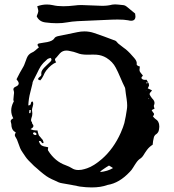

<svg xmlns="http://www.w3.org/2000/svg" viewBox="-20 -841 779 861"><path d="M645 -469.2 637.7 -471.7 636.2 -470.7 635.3 -468.8 636.2 -467.8 637.7 -467.3ZM457.5 -91.8 447.3 -85Q433.6 -76.7 428.2 -69.3Q462.9 -72.8 486.8 -87.4L478.5 -92.8Q472.7 -96.2 468.8 -98.6ZM139.6 -245.6Q136.7 -247.6 133.8 -247.6Q132.8 -247.6 131.3 -247.1L129.4 -245.6Q127.9 -244.6 127.9 -243.7Q127.9 -239.7 132.3 -237.3Q135.3 -235.4 138.7 -235.4H140.6L142.6 -236.8L144 -239.3Q144 -242.7 139.6 -245.6ZM111.8 -347.7 110.8 -334.5 111.3 -334 113.3 -333.5H114.7L116.2 -334L119.1 -346.7ZM647.5 -399.9 646 -398.9 645.5 -398.4 646 -397.5 647 -396.5 648.9 -397.9ZM635.3 -434.6 633.8 -432.6 635.7 -433.1ZM116.7 -262.2 123 -259.3 130.4 -257.3 139.2 -256.3 148.4 -255.9 149.4 -249.5 150.9 -244.1Q152.3 -237.8 154.3 -233.9Q157.2 -230 163.1 -223.6L167 -218.8L171.4 -213.9L173.8 -208L175.3 -202.1L174.8 -200.7L173.3 -198.7Q169.9 -198.7 168 -200.7L166.5 -202.6L165 -205.1Q163.1 -209 158.2 -209Q156.2 -209 154.3 -208.5Q158.2 -194.8 165.5 -189.5Q173.3 -184.1 195.8 -180.7V-176.8L194.8 -172.4V-170.4Q194.8 -167.5 196.3 -165Q227.1 -116.7 274.4 -100.1Q291.5 -93.8 302.2 -86.9Q314.5 -78.6 331.5 -78.6Q337.9 -78.6 345.2 -79.6L357.9 -82.5L370.6 -86.4Q400.9 -96.7 437.5 -128.4Q489.7 -174.3 521.5 -245.6Q533.2 -272.5 537.6 -289.1L543.9 -319.3L548.8 -349.6Q550.3 -357.9 550.3 -367.7Q550.3 -380.4 547.9 -396.5L544.4 -419.9L541.5 -443.4L541 -445.8L540.5 -447.8L529.8 -470.2L520 -492.7Q508.3 -520.5 499 -537.6Q485.4 -564 457.5 -581.5Q436.5 -594.2 412.1 -595.7L395.5 -596.2L378.9 -595.7H372.1Q343.3 -595.7 327.1 -603Q320.3 -605.5 310.5 -608.4L293 -612.3Q285.2 -614.3 277.8 -614.3Q260.7 -614.3 249 -602.1L239.3 -590.8Q233.9 -583.5 229.5 -580.1Q226.6 -577.1 226.6 -573.7Q226.6 -572.3 227.1 -570.8L229 -566.4L231.9 -561.5Q209 -552.2 187 -524.4Q183.6 -520 180.2 -513.7L174.8 -502Q168 -487.8 160.6 -480.5Q150.9 -482.9 150.9 -486.8Q150.9 -489.3 153.3 -491.7L157.2 -495.6L161.6 -499Q165.5 -502.4 165.5 -506.3V-507.8Q165 -510.3 165 -512.7Q165 -520 169.9 -527.3L176.8 -536.1L184.6 -543.9L195.8 -554.7L206.5 -564.9Q210.9 -569.8 210.9 -573.7Q210.9 -578.1 206.5 -581.5L202.6 -580.1L198.2 -578.6Q192.9 -576.7 191.4 -574.7L175.3 -559.6Q167 -550.3 162.1 -543Q154.3 -530.3 145.5 -511.2L129.4 -479.5L126.5 -472.7L125.5 -465.8L115.7 -426.3Q108.4 -399.4 106.9 -368.2Q117.7 -368.7 118.2 -376.5L119.1 -379.4L119.6 -381.8Q121.1 -385.3 125.5 -386.2Q128.9 -382.8 128.9 -377.4V-373L127.9 -368.7L126.5 -362.3L124.5 -355.5Q123.5 -350.6 123.5 -347.2Q123.5 -344.7 124 -342.8Q125 -337.4 125 -332Q125 -321.8 120.6 -310.5Q119.1 -306.2 119.1 -302.7Q119.1 -296.4 124 -293L123 -293.5L124 -288.6Q124.5 -286.1 126 -284.7Q129.9 -280.3 129.9 -276.4Q129.9 -268.6 116.7 -262.2ZM645.5 -469.2H646L647.5 -463.9L648.4 -458L646 -451.7L642.6 -444.8Q651.9 -440.4 661.6 -436L658.7 -431.6L655.8 -428.2Q650.9 -424.3 650.9 -419.4Q650.9 -417 652.3 -414.6L656.7 -407.2Q659.7 -402.8 662.1 -399.9Q672.9 -389.6 672.9 -379.4Q672.9 -374 670.4 -369.1Q669.9 -368.2 669.9 -366.2Q669.9 -364.3 670.4 -361.8L671.9 -357.4L672.9 -353.5L666.5 -350.6L660.2 -347.2L663.1 -341.8Q664.6 -338.9 666.5 -336.9Q670.9 -333 670.9 -329.1Q670.9 -324.2 665.5 -319.8L670.4 -313.5Q673.3 -310.1 676.3 -308.1Q694.3 -297.4 694.3 -274.9V-271.5Q693.4 -259.3 691.4 -253.4Q688 -243.7 677.7 -237.3Q674.8 -235.4 672.9 -231.4Q670.4 -228.5 669.9 -224.6L666.5 -208.5L664.6 -191.9Q650.4 -183.6 639.2 -168.9L630.4 -156.2L622.1 -143.1L617.2 -136.7Q614.3 -133.3 611.3 -131.3Q600.1 -125 590.3 -110.4L583.5 -100.1L577.1 -89.8Q569.8 -77.6 562 -70.3Q515.1 -20 462.4 -11.7Q432.6 -0.5 391.1 -0.5Q366.7 -0.5 337.9 -4.4L298.8 -12.2L259.8 -19L250 -21Q245.1 -22.5 241.7 -23.9L227.1 -30.8L212.9 -37.1Q196.8 -44.9 187 -51.8Q174.8 -60.5 159.2 -73.7L146 -85.4L132.8 -96.7Q124 -105 107.9 -121.6Q99.6 -130.4 94.7 -137.7L81.5 -157.2Q73.7 -168.5 70.3 -176.8Q60.5 -201.7 56.2 -214.8L52.2 -222.2L47.9 -229.5Q46.4 -232.9 46.4 -235.8Q46.4 -241.2 50.8 -245.6Q50.8 -246.1 49.8 -247.6L47.9 -249Q34.7 -255.9 31.7 -273.9L30.8 -284.7L28.3 -294.9Q27.8 -296.4 27.8 -297.4Q27.8 -304.7 39.6 -310.5Q30.3 -327.6 30.3 -345.2Q30.3 -362.8 39.1 -380.9L41 -384.3Q42 -385.3 42 -386.2Q42 -387.2 41.5 -387.7Q40 -391.1 40 -395Q40 -397 40.5 -399.4L41.5 -410.6Q43 -418.5 43 -424.3Q43 -430.2 41.5 -434.1Q40 -437.5 40 -439.9Q40 -448.2 50.8 -452.6Q64 -458 64 -467.3Q64 -472.2 59.1 -479L56.2 -481.9L54.2 -485.8L68.8 -514.2L85 -542.5Q88.4 -548.3 91.3 -557.1L96.7 -571.3L100.1 -580.6L104.5 -589.4Q111.3 -599.6 122.6 -605Q130.4 -607.9 138.7 -615.2L146 -621.6L154.3 -628.4L153.3 -630.4L151.9 -632.3L148.9 -637.2Q148.4 -638.7 148.4 -640.1Q148.4 -645 156.7 -646.5L173.8 -649.4L191.9 -652.3Q216.3 -657.2 223.6 -668.9Q227.5 -676.8 243.7 -679.7L327.1 -696.8Q343.3 -700.2 358.4 -700.2Q381.3 -700.2 402.3 -692.9L445.8 -677.7L488.8 -661.6L493.2 -660.2L496.6 -658.7Q501.5 -656.7 502 -654.8Q508.3 -646 522.5 -636.2L533.2 -627.9L544.4 -619.6Q552.7 -612.8 563.5 -601.6L580.1 -583Q593.3 -568.8 593.3 -557.6Q593.3 -555.7 592.8 -554.2V-552.7Q592.8 -549.8 596.7 -546.9L601.6 -544.4L607.4 -542.5L606.4 -537.1L606 -532.2Q605.5 -529.8 605.5 -527.3Q605.5 -524.4 606.4 -522Q607.9 -518.1 612.3 -512.7L616.2 -507.8L620.6 -502.9Q620.6 -501.5 619.1 -499.5L616.2 -496.6Q614.3 -494.1 614.3 -492.2Q614.3 -490.2 615.7 -488.3Q620.6 -482.9 630.4 -482.9Q633.3 -482.9 637.2 -483.4ZM234.9 -736.8Q210.9 -736.8 183.1 -740.5Q155.3 -744.1 144.5 -768.1Q151.9 -785.6 151.9 -791.5Q151.9 -795.9 147 -813Q168.9 -820.8 189.9 -820.8Q203.1 -820.8 216.8 -817.9Q236.8 -813 263.7 -813Q287.1 -813 315.4 -816.4Q328.6 -818.4 345.2 -818.4L438 -814.9Q463.9 -814.9 483.4 -820.3Q488.8 -821.3 496.1 -821.3Q504.4 -821.3 534.2 -817.9Q540.5 -817.4 547.9 -811.5Q571.3 -793 585.9 -780.3Q587.4 -772.9 587.4 -767.6Q587.4 -748 567.9 -748Q562 -748 554.7 -750Q537.1 -753.4 507.3 -753.4L481.9 -752.9Q405.3 -749 328.1 -746.1Q301.3 -744.6 280.8 -740.7Q260.3 -736.8 234.9 -736.8Z"/></svg>

Font: Kurland
Style: Regular
Weight: 400
Designer: GGBot
Version: 0.22